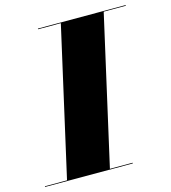

<svg xmlns="http://www.w3.org/2000/svg" viewBox="-156 -840 827 930"><g transform="rotate(-15 257.5 -375.0)"><path d="M-45 -3.5V0H395V-3.5H281L449 -746.5H560V-750H120V-746.5H234L66 -3.5Z"/></g></svg>

Font: Bodoni* 48pt Fatface
Style: Italic
Weight: 900
Italic angle: -13°
Version: Version 2.3